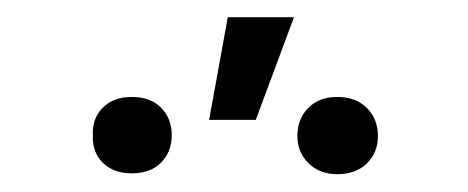

<svg xmlns="http://www.w3.org/2000/svg" viewBox="-20 -805 539 221"><path d="M242.2 -785.2H318.4L274.4 -667H220.7ZM131.8 -693.4Q153.3 -693.4 165.5 -680.9Q177.7 -668.5 177.7 -649.4Q177.7 -630.4 165.5 -617.9Q153.3 -605.5 131.8 -605.5Q110.4 -605.5 98.1 -617.9Q85.9 -630.4 86.9 -649.4Q85.9 -668.5 98.1 -680.9Q110.4 -693.4 131.8 -693.4ZM368.2 -693.4Q389.6 -693.4 402.3 -680.7Q415 -668 415 -648.4Q415 -629.4 402.3 -616.9Q389.6 -604.5 368.2 -604.5Q347.7 -604.5 335 -617.2Q322.3 -629.9 322.3 -648.4Q322.3 -668 334.7 -680.7Q347.2 -693.4 368.2 -693.4Z"/></svg>

Font: Pretendard Std Light
Style: Regular
Weight: 300
Designer: Base glyphs from Inter by Rasmus Andersson; Hangeul glyphs from Noto Sans CJK(Source Han Sans) by Jang Soo-young and Kan
Foundry: Kil Hyung-jin
Version: Version 1.309